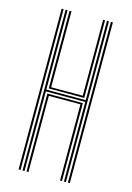

<svg xmlns="http://www.w3.org/2000/svg" viewBox="-121 -861 633 923"><g transform="rotate(15 195.0 -400.0)"><path d="M87.2 0V-800H97V-405H293.2V-800H303V0H293.2V-396.2H97V0ZM106.8 0V-387.8H283.5V0H273.8V-379.2H116.5V0ZM67.5 0V-800H77.2V0ZM312.8 0V-800H322.5V0ZM106.8 -413.5V-800H116.5V-422H273.8V-800H283.5V-413.5Z"/></g></svg>

Font: Big Shoulders Inline Text Thin ExtraLight
Style: Regular
Weight: 250
Version: Version 2.002